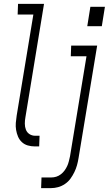

<svg xmlns="http://www.w3.org/2000/svg" viewBox="-20 -755 561 990"><path d="M160 0Q141 0 123.5 -5Q106 -10 93 -22Q80 -34 73 -50.5Q66 -67 63 -85Q60 -103 61.5 -121.5Q63 -140 66 -159L152 -680H71L73 -735H207L111 -150Q108 -134 108 -117.5Q108 -101 113.5 -86.5Q119 -72 132 -63.5Q145 -55 162 -55H184L182 0ZM505 -620H430L446 -720H521ZM192 215 194 160H245Q258 160 270.5 156Q283 152 294 143.5Q305 135 313 124Q321 113 326.5 101Q332 89 335 76.5Q338 64 341 51L426 -465H345L347 -520H481L385 60Q382 79 377 97Q372 115 363.5 132.5Q355 150 343.5 166Q332 182 315 193.5Q298 205 279.5 210Q261 215 243 215Z"/></svg>

Font: Iosevka SS04 Light
Style: Italic
Weight: 300
Italic angle: -9°
Monospace: yes
Designer: Belleve Invis
Foundry: Belleve Invis
Version: Version 19.0.0; ttfautohint (v1.8.4)